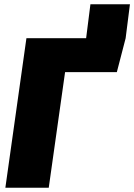

<svg xmlns="http://www.w3.org/2000/svg" viewBox="-20 -874 625 894"><path d="M585 -854 565 -696 524 -538H283L207 0H5L103 -696H381L401 -854Z"/></svg>

Font: FiraGO Heavy
Style: Italic
Weight: 900
Italic angle: -8°
Designer: bBox Type GmbH
Foundry: bBox Type GmbH
Version: Version 1.001